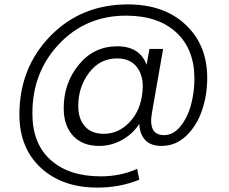

<svg xmlns="http://www.w3.org/2000/svg" viewBox="-20 -656 1037 871"><path d="M713 6Q664 6 639 -20.5Q614 -47 612 -94Q581 -47 532.5 -20.5Q484 6 430 6Q354 6 311.5 -40Q269 -86 269 -165Q269 -279 337.5 -362.5Q406 -446 512 -446Q614 -446 645 -362L658 -434H720L669 -143Q652 -43 724 -43Q767 -43 799.5 -84Q832 -125 847 -182.5Q862 -240 862 -299Q862 -433 779.5 -509Q697 -585 552 -585Q370 -585 248.5 -457Q127 -329 127 -143Q126 -6 209 69Q292 144 437 144Q527 144 602 110L612 159Q525 195 422 195Q262 195 165 105Q68 15 68 -136Q68 -348 208 -492Q348 -636 560 -636Q724 -636 822 -544Q920 -452 920 -303Q920 -225 896.5 -155.5Q873 -86 825 -40Q777 6 713 6ZM626 -238Q634 -304 604 -347.5Q574 -391 511 -391Q433 -391 384 -326Q335 -261 335 -175Q335 -117 365 -83Q395 -49 451 -49Q518 -49 568 -102Q618 -155 626 -238Z"/></svg>

Font: Poppins Light
Style: Italic
Weight: 300
Italic angle: -10°
Designer: Ninad Kale (Devanagari), Jonny Pinhorn (Latin)
Foundry: Indian Type Foundry
Version: Version 3.200;PS 1.000;hotconv 16.6.54;makeotf.lib2.5.65590